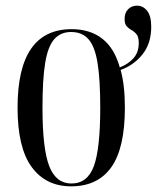

<svg xmlns="http://www.w3.org/2000/svg" viewBox="-20 -648 554 678"><path d="M231 10Q142 10 92 -58Q42 -126 42 -268Q42 -545 233 -545Q298 -545 341 -511.5Q384 -478 403 -410Q432 -421 451 -442Q470 -463 470 -496Q470 -517 462.5 -526.5Q455 -536 445 -541.5Q435 -547 427.5 -555Q420 -563 420 -581Q420 -603 432.5 -615.5Q445 -628 464 -628Q485 -628 499.5 -610Q514 -592 514 -553Q514 -495 483.5 -456.5Q453 -418 406 -401Q421 -347 421 -268Q421 -125 373 -57.5Q325 10 231 10ZM232 0Q289 0 311.5 -61.5Q334 -123 334 -268Q334 -367 324.5 -425.5Q315 -484 292.5 -509.5Q270 -535 231 -535Q194 -535 171.5 -509.5Q149 -484 139.5 -425.5Q130 -367 130 -268Q130 -122 154 -61Q178 0 232 0Z"/></svg>

Font: Noto Serif Display ExtraCondensed
Style: Regular
Weight: 400
Width: 2
Designer: Monotype Design Team
Foundry: Monotype Imaging Inc.
Version: Version 2.009